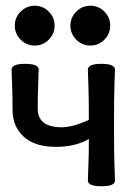

<svg xmlns="http://www.w3.org/2000/svg" viewBox="-20 -646 471 671"><path d="M334.5 4.9Q287.1 4.9 287.1 -15.1Q287.1 -27.8 288.8 -65.4Q290.5 -103 290.5 -160.2Q243.2 -132.8 176.3 -132.8Q100.6 -132.8 62.3 -168.9Q23.9 -205.1 23.9 -260.3Q23.9 -313.5 22.2 -351.6Q20.5 -389.6 20.5 -402.8Q20.5 -422.9 67.9 -422.9Q115.2 -422.9 115.2 -402.8Q115.2 -389.6 113.5 -351.6Q111.8 -313.5 111.8 -266.6Q111.8 -201.2 195.3 -201.2Q233.9 -201.2 290.5 -227.1Q290.5 -313.5 288.8 -351.6Q287.1 -389.6 287.1 -402.8Q287.1 -422.9 334.5 -422.9Q381.8 -422.9 381.8 -402.8Q381.8 -389.6 380.1 -351.6Q378.4 -313.5 378.4 -207.5Q378.4 -104.5 380.1 -66.2Q381.8 -27.8 381.8 -15.1Q381.8 4.9 334.5 4.9ZM295.9 -486.8Q267.1 -486.8 246.6 -507.3Q226.1 -527.8 226.1 -556.6Q226.1 -585 246.6 -605.5Q267.1 -626 295.9 -626Q324.2 -626 344.7 -605.5Q365.2 -585 365.2 -556.6Q365.2 -527.8 344.7 -507.3Q324.2 -486.8 295.9 -486.8ZM101.6 -486.8Q72.8 -486.8 52.2 -507.3Q31.7 -527.8 31.7 -556.6Q31.7 -585 52.2 -605.5Q72.8 -626 101.6 -626Q129.9 -626 150.4 -605.5Q170.9 -585 170.9 -556.6Q170.9 -527.8 150.4 -507.3Q129.9 -486.8 101.6 -486.8Z"/></svg>

Font: Bainsley
Style: Regular
Weight: 400
Designer: Paul James MIller
Foundry: High-Logic / Made with FontCreator
Version: Version 1.411;March 28, 2021;FontCreator 13.0.0.2683 64-bit